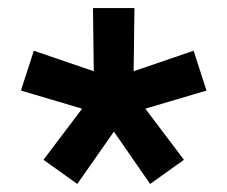

<svg xmlns="http://www.w3.org/2000/svg" viewBox="-20 -779 565 477"><path d="M172 -322 88 -382 184 -509 32 -554 64 -653 213 -602 211 -759H314L312 -602L461 -653L493 -554L341 -509L437 -382L353 -322L263 -452Z"/></svg>

Font: M PLUS 2 SemiBold
Style: Regular
Weight: 600
Designer: Coji Morishita
Foundry: UNDERFOREST DESIGN
Version: Version 1.001